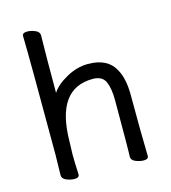

<svg xmlns="http://www.w3.org/2000/svg" viewBox="-109 -801 806 906"><g transform="rotate(-15 294.0 -348.0)"><path d="M482 17Q463 17 442.5 8.5Q422 0 422 -17Q424 -34 424 -293Q424 -351 409 -384Q394 -417 348 -417Q169 -417 166 -162L164 -97Q164 -59 167 1Q167 17 144 17Q125 17 104.5 8.5Q84 0 84 -17L86 -115Q86 -590 83 -697Q83 -713 107 -713Q125 -713 145.5 -704.5Q166 -696 166 -679Q164 -580 164 -398Q186 -433 238.5 -462Q291 -491 344 -491Q440 -491 475 -425Q502 -378 502 -297Q502 -105 505 1Q505 17 482 17Z"/></g></svg>

Font: LXGW WenKai Medium
Style: Regular
Weight: 500
Designer: LXGW / Fontworks Inc.
Foundry: LXGW / Fontworks Inc.
Version: Version 1.501; October 10, 2024